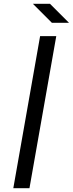

<svg xmlns="http://www.w3.org/2000/svg" viewBox="-20 -990 383 1010"><path d="M253 -870H343L243 -970H153ZM50 0H135L276 -800H191Z"/></svg>

Font: Gauge
Style: Italic
Weight: 400
Italic angle: -80°
Designer: Daniel Pimley
Foundry: Daniel Pimley
Version: Version 1.000;PS 001.001;hotconv 1.0.56